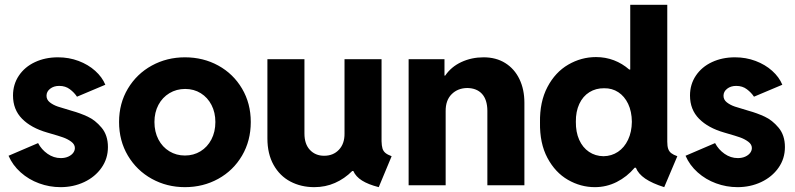

<svg xmlns="http://www.w3.org/2000/svg" viewBox="-20 -772 3311 800"><path d="M15.6 -123 138.7 -175.8Q152.8 -148.9 178.2 -131.1Q203.6 -113.3 233.4 -113.3Q251 -113.3 264.4 -119.4Q277.8 -125.5 284.9 -135Q292 -144.5 292 -155.3Q292 -170.4 276.9 -181.6Q261.7 -192.9 242.2 -199.7Q222.7 -206.5 193.4 -214.8Q181.6 -218.8 176.8 -219.7Q109.9 -238.8 72 -277.1Q34.2 -315.4 34.2 -374Q34.2 -420.4 58.6 -456.8Q83 -493.2 125.7 -513.2Q168.5 -533.2 221.7 -533.2Q267.1 -533.2 307.4 -518.1Q347.7 -502.9 376.7 -476.8Q405.8 -450.7 418.9 -418.9L300.8 -369.1Q289.6 -386.2 271.2 -400.1Q252.9 -414.1 226.6 -414.1Q204.1 -414.1 189 -402.3Q173.8 -390.6 173.8 -373Q173.8 -356.4 187.7 -345.5Q201.7 -334.5 221.2 -327.9Q240.7 -321.3 278.3 -310.5Q313.5 -300.8 345.2 -286.1Q377 -271.5 403.3 -240Q429.7 -208.5 429.7 -159.2Q429.7 -110.8 402.8 -72.8Q376 -34.7 330.8 -13.4Q285.6 7.8 232.4 7.8Q186 7.8 142.8 -8.1Q99.6 -23.9 66.2 -53.7Q32.7 -83.5 15.6 -123Z M476.1 -263.7Q476.1 -341.3 512.9 -402.8Q549.8 -464.4 612.5 -498.8Q675.3 -533.2 750.5 -533.2Q827.1 -533.2 889.6 -498.8Q952.1 -464.4 988.5 -402.8Q1024.9 -341.3 1024.9 -263.7Q1024.9 -185.5 988.5 -123.5Q952.1 -61.5 889.4 -26.9Q826.7 7.8 750.5 7.8Q675.3 7.8 612.5 -26.9Q549.8 -61.5 512.9 -123.5Q476.1 -185.5 476.1 -263.7ZM877.4 -263.7Q877.4 -303.2 861.3 -334.5Q845.2 -365.7 816.7 -383.5Q788.1 -401.4 751.5 -401.4Q715.3 -401.4 686 -383.8Q656.7 -366.2 640.1 -335Q623.5 -303.7 623.5 -263.7Q623.5 -222.7 640.1 -190.9Q656.7 -159.2 685.8 -141.6Q714.8 -124 750.5 -124Q786.6 -124 815.4 -141.6Q844.2 -159.2 860.8 -190.9Q877.4 -222.7 877.4 -263.7Z M1094.2 -195.3V-525.4H1248.5V-215.8Q1248.5 -171.4 1271.5 -147.2Q1294.4 -123 1330.6 -123Q1368.7 -123 1392.3 -148.2Q1416 -173.3 1415.5 -215.8V-525.4H1569.8V-183.6Q1570.3 -164.6 1573.7 -153.3Q1577.1 -142.1 1585.9 -134.8Q1594.7 -127.4 1611.8 -121.1L1558.1 7.8Q1514.2 -3.4 1488.3 -19.8Q1462.4 -36.1 1452.1 -59.6H1447.8Q1415.5 -27.3 1375.7 -9.8Q1335.9 7.8 1289.6 7.8Q1234.4 7.8 1189.9 -15.6Q1145.5 -39.1 1119.9 -85Q1094.2 -130.9 1094.2 -195.3Z M1682.6 -525.4H1832V-457H1835Q1859.9 -493.7 1902.3 -513.4Q1944.8 -533.2 1995.1 -533.2Q2046.9 -533.2 2085.2 -509.3Q2123.5 -485.4 2144.3 -442.4Q2165 -399.4 2165 -343.8V0H2010.7V-310.5Q2010.3 -356.9 1988.3 -380.9Q1966.3 -404.8 1926.8 -405.3Q1887.2 -404.8 1861.8 -379.4Q1836.4 -354 1836.9 -308.6V0H1682.6Z M2629.4 -73.2H2624.5Q2592.3 -35.2 2549.6 -13.7Q2506.8 7.8 2458.5 7.8Q2399.4 7.8 2346.4 -22.7Q2293.5 -53.2 2261 -114Q2228.5 -174.8 2230 -261.7Q2228.5 -347.7 2261 -409.4Q2293.5 -471.2 2347.7 -502.7Q2401.9 -534.2 2463.4 -534.2Q2502.9 -534.2 2538.1 -520.8Q2573.2 -507.3 2601.6 -482.4H2606V-752H2760.3V-181.6Q2760.3 -162.6 2764.2 -151.6Q2768.1 -140.6 2776.9 -133.8Q2785.6 -127 2802.2 -121.1L2747.6 7.8Q2697.8 -7.8 2668.5 -27.8Q2639.2 -47.9 2629.4 -73.2ZM2612.8 -264.6Q2612.3 -307.6 2597.2 -339.4Q2582 -371.1 2556.2 -387.9Q2530.3 -404.8 2497.6 -404.3Q2462.9 -404.8 2435.8 -387.9Q2408.7 -371.1 2393.8 -339.1Q2378.9 -307.1 2379.4 -264.6Q2378.9 -221.7 2393.3 -189.5Q2407.7 -157.2 2434.1 -139.4Q2460.4 -121.6 2494.6 -121.1Q2528.3 -121.6 2554.9 -139.4Q2581.5 -157.2 2596.9 -189.7Q2612.3 -222.2 2612.8 -264.6Z M2836.4 -123 2959.5 -175.8Q2973.6 -148.9 2999 -131.1Q3024.4 -113.3 3054.2 -113.3Q3071.8 -113.3 3085.2 -119.4Q3098.6 -125.5 3105.7 -135Q3112.8 -144.5 3112.8 -155.3Q3112.8 -170.4 3097.7 -181.6Q3082.5 -192.9 3063 -199.7Q3043.5 -206.5 3014.2 -214.8Q3002.4 -218.8 2997.6 -219.7Q2930.7 -238.8 2892.8 -277.1Q2855 -315.4 2855 -374Q2855 -420.4 2879.4 -456.8Q2903.8 -493.2 2946.5 -513.2Q2989.3 -533.2 3042.5 -533.2Q3087.9 -533.2 3128.2 -518.1Q3168.5 -502.9 3197.5 -476.8Q3226.6 -450.7 3239.7 -418.9L3121.6 -369.1Q3110.4 -386.2 3092 -400.1Q3073.7 -414.1 3047.4 -414.1Q3024.9 -414.1 3009.8 -402.3Q2994.6 -390.6 2994.6 -373Q2994.6 -356.4 3008.5 -345.5Q3022.5 -334.5 3042 -327.9Q3061.5 -321.3 3099.1 -310.5Q3134.3 -300.8 3166 -286.1Q3197.8 -271.5 3224.1 -240Q3250.5 -208.5 3250.5 -159.2Q3250.5 -110.8 3223.6 -72.8Q3196.8 -34.7 3151.6 -13.4Q3106.4 7.8 3053.2 7.8Q3006.8 7.8 2963.6 -8.1Q2920.4 -23.9 2887 -53.7Q2853.5 -83.5 2836.4 -123Z"/></svg>

Font: Reddit Sans Vanilla ExtraBold
Style: Regular
Weight: 800
Designer: Stephen Hutchings
Foundry: Reddit
Version: Version 1.013